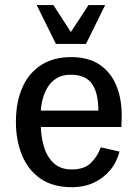

<svg xmlns="http://www.w3.org/2000/svg" viewBox="-20 -740 543 771"><path d="M269.5 11.7Q190.9 11.7 141.1 -23.7Q91.3 -59.1 67.6 -118.7Q43.9 -178.2 43.9 -250Q43.9 -330.6 70.1 -389.2Q96.2 -447.8 145.8 -479.2Q195.3 -510.7 265.6 -510.7Q335.4 -510.7 380.4 -480.2Q425.3 -449.7 447 -396.7Q468.8 -343.8 468.8 -276.9Q468.8 -274.9 468.5 -264.9Q468.3 -254.9 468 -244.6Q467.8 -234.4 467.3 -230H144Q145 -188.5 157 -149.2Q168.9 -109.9 196 -84.7Q223.1 -59.6 268.1 -59.6Q318.8 -59.6 345.5 -86.2Q372.1 -112.8 384.8 -148.4L460 -131.3Q448.7 -87.9 421.6 -55.9Q394.5 -23.9 356 -6.1Q317.4 11.7 269.5 11.7ZM144 -295.9H375Q375 -366.2 349.6 -403.1Q324.2 -439.9 263.7 -439.9Q230.5 -439.9 207.8 -426Q185.1 -412.1 171.6 -389.9Q158.2 -367.7 151.6 -343Q145 -318.4 144 -295.9ZM204.6 -563.5 127.4 -719.7H194.3L264.6 -611.3L335.4 -719.7H402.3L325.2 -563.5Z"/></svg>

Font: Pontano Sans SemiBold
Style: Regular
Weight: 600
Designer: Vernon Adams
Foundry: Vernon Adams
Version: Version 2.001